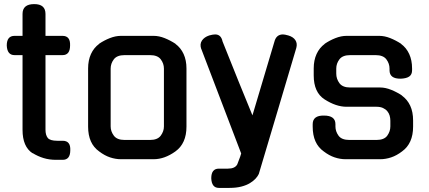

<svg xmlns="http://www.w3.org/2000/svg" viewBox="-20 -777 2095 937"><path d="M202 -508V-144Q202 -118 213 -104Q224 -90 260 -90H286Q325 -90 323 -44Q323 3 286 3H253Q221 3 193 -5.5Q165 -14 139 -30V-29Q90 -61 90 -143V-508H51Q15 -508 13 -555Q13 -602 51 -602H90V-709Q90 -757 147 -757Q202 -757 202 -709V-602H285Q324 -602 322 -555Q322 -508 285 -508Z M730 -602Q756 -602 783.5 -591Q811 -580 837 -563H836Q862 -544 876 -513.5Q890 -483 890 -443V-159Q890 -77 836 -38Q783 0 730 0H570Q544 0 517 -9Q490 -18 464 -38Q410 -76 410 -159V-443Q410 -483 424 -513.5Q438 -544 464 -563H463Q488 -580 516 -591Q544 -602 570 -602ZM712 -94Q749 -94 764.5 -115Q780 -136 780 -160V-442Q780 -467 764.5 -487.5Q749 -508 712 -508H588Q551 -508 535.5 -487.5Q520 -467 520 -442V-160Q520 -136 535.5 -115Q551 -94 588 -94Z M1048 140Q1013 140 1011 93Q1011 46 1048 46H1092Q1127 46 1138 25L1152 -12L1157 -28L962 -539V-538Q954 -562 965.5 -579Q977 -596 1001 -604Q1019 -609 1030 -609Q1059 -609 1066 -575L1145 -378L1212 -214L1319 -573Q1328 -609 1361 -609Q1369 -609 1387 -604Q1411 -597 1421.5 -581Q1432 -565 1426 -543Q1381 -390 1334.5 -235Q1288 -80 1243 72Q1238 83 1227.5 94.5Q1217 106 1200 116.5Q1183 127 1158 133.5Q1133 140 1100 140Z M1836 -350Q1861 -350 1889.5 -338.5Q1918 -327 1943 -310H1942Q1968 -291 1982 -261Q1996 -231 1996 -189V-159Q1996 -77 1942 -38Q1916 -18 1889 -9Q1862 0 1836 0H1666Q1640 0 1613 -9Q1586 -18 1560 -38Q1506 -76 1506 -159V-171Q1506 -214 1561 -213Q1617 -213 1617 -171V-160Q1617 -136 1632 -115Q1647 -94 1685 -94H1817Q1855 -94 1870 -115Q1885 -136 1885 -160V-188Q1885 -201 1881.5 -213Q1878 -225 1870 -234.5Q1862 -244 1849 -250Q1836 -256 1817 -256H1671Q1620 -256 1564 -292Q1511 -326 1511 -409V-443Q1511 -483 1525 -513.5Q1539 -544 1565 -563H1564Q1589 -580 1617 -591Q1645 -602 1671 -602H1831Q1857 -602 1884.5 -591Q1912 -580 1938 -563H1937Q1963 -544 1977 -513.5Q1991 -483 1991 -443V-434Q1991 -413 1977 -403.5Q1963 -394 1936 -393Q1881 -392 1881 -434V-442Q1881 -467 1865.5 -487.5Q1850 -508 1813 -508H1689Q1652 -508 1636.5 -487.5Q1621 -467 1621 -442V-418Q1621 -392 1636.5 -371Q1652 -350 1689 -350Z"/></svg>

Font: Gugi
Style: Regular
Weight: 400
Designer: HBKIM, TJKIM
Foundry: TAE System & Typefaces Co.
Version: Version 3.00